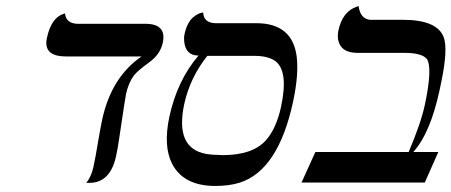

<svg xmlns="http://www.w3.org/2000/svg" viewBox="-20 -598 1479 629"><path d="M393.1 -291Q390.1 -277.8 370.6 -145.5Q365.7 -110.8 359.9 -85Q340.8 0.5 273.9 1H262.7Q278.3 -18.1 285.6 -48.8Q293 -82.5 302.2 -138.7Q310.1 -184.6 314.9 -207Q345.2 -345.7 443.8 -413.1H195.8Q129.4 -413.1 131.8 -460.9Q132.3 -467.8 133.8 -474.1Q147.9 -540 188.5 -552.7Q192.4 -553.7 192.9 -554.2Q196.3 -521 234.4 -520H456.5Q525.4 -520 513.7 -460Q513.2 -458.5 513.2 -458Q505.4 -419.9 467.8 -393.1Q429.7 -365.2 418.5 -350.6Q400.9 -326.2 393.1 -291Z M815.4 -415H659.2Q602.5 -343.8 583.5 -256.8Q552.7 -112.3 655.3 -93.8Q676.3 -90.3 710 -89.8Q806.2 -89.8 850.1 -137.2Q885.3 -176.3 900.9 -249Q925.8 -366.2 881.3 -398.4Q857.9 -414.6 815.4 -415ZM685.5 11.2Q581.1 11.2 543.5 -62Q514.6 -119.6 534.7 -214.8Q560.5 -334.5 630.4 -416Q588.4 -416 583.5 -461.4Q582 -474.6 584.5 -485.8Q588.4 -505.4 596.2 -519.8Q604 -534.2 612.3 -541Q620.6 -547.9 628.2 -551.8Q635.7 -555.7 640.6 -556.2L645.5 -557.1Q647.5 -522.9 686 -522H819.8Q938.5 -522 952.1 -411.6Q959 -354 940.4 -266.1Q892.1 -40 765.1 0.5Q730.5 11.2 685.5 11.2Z M1298.8 -533.2Q1412.1 -533.2 1433.6 -476.1Q1448.2 -437 1425.3 -327.6Q1423.3 -317.4 1419.9 -301.8Q1389.6 -161.6 1334 -100.1H1416L1371.6 0H967.8L1013.2 -100.1H1318.8Q1358.9 -193.8 1372.1 -255.9Q1397.5 -376 1378.4 -404.8Q1361.8 -424.8 1305.2 -424.8H1150.9Q1096.7 -424.8 1087.9 -466.8Q1085.4 -481 1088.4 -497.1Q1101.6 -560.1 1148.9 -576.2Q1154.8 -577.6 1154.8 -578.1Q1160.2 -536.6 1191.9 -533.2Z"/></svg>

Font: Linux Biolinum Slanted O
Style: Slanted
Weight: 400
Designer: Philipp H. Poll
Foundry: Philipp H. Poll
Version: Version 1.0.4